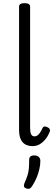

<svg xmlns="http://www.w3.org/2000/svg" viewBox="-20 -910 345 1218"><path d="M187 17Q145 17 123 -8.5Q101 -34 101 -84V-868Q101 -879 109.5 -884.5Q118 -890 135 -890Q153 -890 162 -884.5Q171 -879 171 -868V-98Q171 -71 177.5 -58Q184 -45 199 -45Q209 -45 217 -50.5Q225 -56 233.5 -68Q242 -80 250 -98Q255 -107 263 -107.5Q271 -108 281 -103Q291 -99 295 -91Q299 -83 296 -76Q285 -47 268 -26.5Q251 -6 231 5.5Q211 17 187 17ZM145 285Q134 280 132 273Q130 266 135 252Q148 223 154.5 202.5Q161 182 163 159Q165 136 165 104Q165 90 172.5 83Q180 76 197 76Q216 76 226 85.5Q236 95 236 110Q236 136 229.5 164Q223 192 211.5 219Q200 246 184 270Q176 283 167.5 286.5Q159 290 145 285Z"/></svg>

Font: Playwrite GB S Light
Style: Regular
Weight: 300
Designer: Veronika Burian, José Scaglione
Foundry: TypeTogether
Version: Version 1.002